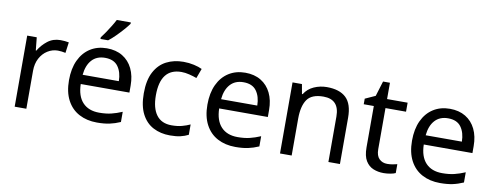

<svg xmlns="http://www.w3.org/2000/svg" viewBox="-64 -1091 3671 1426"><g transform="rotate(10 1772.0 -378.0)"><path d="M335 -546Q350 -546 367.5 -544.5Q385 -543 398 -540L387 -459Q374 -462 358.5 -464Q343 -466 329 -466Q288 -466 252 -443.5Q216 -421 194.5 -380.5Q173 -340 173 -286V0H85V-536H157L167 -438H171Q197 -482 238 -514Q279 -546 335 -546Z M685 -546Q754 -546 803.5 -516Q853 -486 879.5 -431.5Q906 -377 906 -304V-251H539Q541 -160 585.5 -112.5Q630 -65 710 -65Q761 -65 800.5 -74.5Q840 -84 882 -102V-25Q841 -7 801 1.5Q761 10 706 10Q630 10 571.5 -21Q513 -52 480.5 -113.5Q448 -175 448 -264Q448 -352 477.5 -415Q507 -478 560.5 -512Q614 -546 685 -546ZM684 -474Q621 -474 584.5 -433.5Q548 -393 541 -321H814Q813 -389 782 -431.5Q751 -474 684 -474ZM826 -756Q814 -738 789 -709.5Q764 -681 735.5 -652.5Q707 -624 683 -606H625V-618Q640 -637 657.5 -663Q675 -689 692 -716.5Q709 -744 720 -766H826Z M1257 10Q1186 10 1130.5 -19Q1075 -48 1043.5 -109Q1012 -170 1012 -265Q1012 -364 1045 -426Q1078 -488 1134.5 -517Q1191 -546 1263 -546Q1304 -546 1342 -537.5Q1380 -529 1404 -517L1377 -444Q1353 -453 1321 -461Q1289 -469 1261 -469Q1103 -469 1103 -266Q1103 -169 1141.5 -117.5Q1180 -66 1256 -66Q1300 -66 1333.5 -75Q1367 -84 1395 -97V-19Q1368 -5 1335.5 2.5Q1303 10 1257 10Z M1729 -546Q1798 -546 1847.5 -516Q1897 -486 1923.5 -431.5Q1950 -377 1950 -304V-251H1583Q1585 -160 1629.5 -112.5Q1674 -65 1754 -65Q1805 -65 1844.5 -74.5Q1884 -84 1926 -102V-25Q1885 -7 1845 1.5Q1805 10 1750 10Q1674 10 1615.5 -21Q1557 -52 1524.5 -113.5Q1492 -175 1492 -264Q1492 -352 1521.5 -415Q1551 -478 1604.5 -512Q1658 -546 1729 -546ZM1728 -474Q1665 -474 1628.5 -433.5Q1592 -393 1585 -321H1858Q1857 -389 1826 -431.5Q1795 -474 1728 -474Z M2344 -546Q2440 -546 2489 -499.5Q2538 -453 2538 -349V0H2451V-343Q2451 -472 2331 -472Q2242 -472 2208 -422Q2174 -372 2174 -278V0H2086V-536H2157L2170 -463H2175Q2201 -505 2247 -525.5Q2293 -546 2344 -546Z M2883 -62Q2903 -62 2924 -65.5Q2945 -69 2958 -73V-6Q2944 1 2918 5.5Q2892 10 2868 10Q2826 10 2790.5 -4.5Q2755 -19 2733 -55Q2711 -91 2711 -156V-468H2635V-510L2712 -545L2747 -659H2799V-536H2954V-468H2799V-158Q2799 -109 2822.5 -85.5Q2846 -62 2883 -62Z M3272 -546Q3341 -546 3390.5 -516Q3440 -486 3466.5 -431.5Q3493 -377 3493 -304V-251H3126Q3128 -160 3172.5 -112.5Q3217 -65 3297 -65Q3348 -65 3387.5 -74.5Q3427 -84 3469 -102V-25Q3428 -7 3388 1.5Q3348 10 3293 10Q3217 10 3158.5 -21Q3100 -52 3067.5 -113.5Q3035 -175 3035 -264Q3035 -352 3064.5 -415Q3094 -478 3147.5 -512Q3201 -546 3272 -546ZM3271 -474Q3208 -474 3171.5 -433.5Q3135 -393 3128 -321H3401Q3400 -389 3369 -431.5Q3338 -474 3271 -474Z"/></g></svg>

Font: Noto Sans Lydian
Style: Regular
Weight: 400
Designer: Monotype Design Team
Foundry: Monotype Imaging Inc.
Version: Version 2.002; ttfautohint (v1.8.4.7-5d5b)